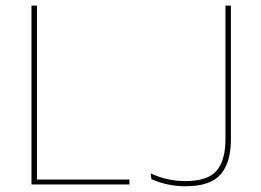

<svg xmlns="http://www.w3.org/2000/svg" viewBox="-20 -659 933 686"><path d="M112 0H92.5V-639H112ZM99 -17.5H442.5V0H99ZM642 6.5Q608.5 6.5 577.2 -0.5Q546 -7.5 521 -19L518.5 -39.5Q548 -25.5 579.2 -18.8Q610.5 -12 642 -12Q722 -12 753.8 -49Q785.5 -86 785.5 -161V-639H805V-160.5Q805 -79 768.5 -36.2Q732 6.5 642 6.5Z"/></svg>

Font: Anek Latin Thin
Style: Regular
Weight: 250
Designer: Yesha Goshar
Foundry: Ek Type
Version: Version 1.003